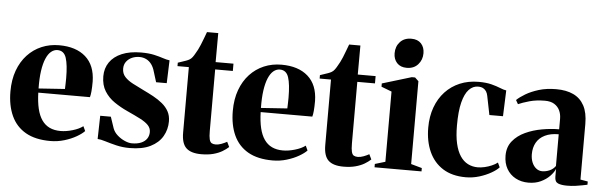

<svg xmlns="http://www.w3.org/2000/svg" viewBox="-48 -888 3337 1061"><g transform="rotate(5 1621.0 -357.0)"><path d="M256.5 11.5Q173.5 11.5 119.8 -19.2Q66 -50 39.8 -107.2Q13.5 -164.5 13.5 -242.5Q13.5 -307.5 32.2 -358.8Q51 -410 84.5 -446Q118 -482 162.8 -501Q207.5 -520 260 -520Q353.5 -520 406.8 -473Q460 -426 461.5 -336.5Q461.5 -303.5 459.5 -281.8Q457.5 -260 454 -249H167.5Q169 -198 178 -160.2Q187 -122.5 204.2 -97.8Q221.5 -73 247.2 -60.8Q273 -48.5 308 -48.5Q339 -48.5 374.8 -59Q410.5 -69.5 432 -86L444 -60Q429.5 -44.5 400.5 -27.8Q371.5 -11 334 0.2Q296.5 11.5 256.5 11.5ZM167 -272 312.5 -282Q313.5 -298 313.5 -312Q313.5 -326 314 -341.5Q314 -416 301.5 -454.2Q289 -492.5 253 -492.5Q234 -492.5 217.8 -479.2Q201.5 -466 189.8 -438.5Q178 -411 172 -369.5Q166 -328 167 -272Z M696.5 12Q657 12 622 3.5Q587 -5 559.8 -13.5Q532.5 -22 516.5 -22.5L519.5 -151.5H578.5L599.5 -89Q607 -68 625.8 -51.2Q644.5 -34.5 666.8 -24.8Q689 -15 707 -15Q737 -15 757.8 -23.8Q778.5 -32.5 789.5 -48.5Q800.5 -64.5 800.5 -85.5Q800.5 -107.5 785.2 -123.5Q770 -139.5 740.5 -154.8Q711 -170 667 -190Q628.5 -207.5 594.2 -230.8Q560 -254 538.8 -288Q517.5 -322 517.5 -370.5Q517.5 -415 540.5 -448.5Q563.5 -482 607.8 -500.8Q652 -519.5 715 -519.5Q757.5 -519.5 787 -512.8Q816.5 -506 837.2 -499Q858 -492 874.5 -490L870 -363H811L793 -421Q786.5 -444.5 774.5 -460.8Q762.5 -477 745.5 -485.5Q728.5 -494 708 -494Q686 -494 666.8 -485.8Q647.5 -477.5 635.2 -461.2Q623 -445 623 -422Q623 -395 640 -376.5Q657 -358 684.5 -343.8Q712 -329.5 744 -314Q773.5 -300 801.5 -284.8Q829.5 -269.5 852 -251Q874.5 -232.5 887.5 -208.8Q900.5 -185 900.5 -153.5Q900.5 -108.5 878.8 -70.8Q857 -33 812 -10.5Q767 12 696.5 12Z M1094 11.5Q1037 11.5 1010.5 -13.5Q984 -38.5 984 -98.5V-462H921V-481Q930.5 -484.5 942.2 -488.2Q954 -492 965.2 -496Q976.5 -500 984 -504.5Q993 -509.5 1000.5 -519.5Q1008 -529.5 1014.2 -541.2Q1020.5 -553 1026.5 -563Q1032 -573.5 1039.2 -590.8Q1046.5 -608 1053.8 -628Q1061 -648 1067 -663.5H1129.5L1129 -502.5H1228V-462H1130V-121.5Q1130 -89.5 1134 -74Q1138 -58.5 1146.8 -53.8Q1155.5 -49 1169 -49Q1183.5 -49 1200.8 -55.5Q1218 -62 1231 -69.5L1244.5 -41.5Q1230.5 -28.5 1210 -16.2Q1189.5 -4 1160.8 3.8Q1132 11.5 1094 11.5Z M1490 11.5Q1407 11.5 1353.2 -19.2Q1299.5 -50 1273.2 -107.2Q1247 -164.5 1247 -242.5Q1247 -307.5 1265.8 -358.8Q1284.5 -410 1318 -446Q1351.5 -482 1396.2 -501Q1441 -520 1493.5 -520Q1587 -520 1640.2 -473Q1693.5 -426 1695 -336.5Q1695 -303.5 1693 -281.8Q1691 -260 1687.5 -249H1401Q1402.5 -198 1411.5 -160.2Q1420.5 -122.5 1437.8 -97.8Q1455 -73 1480.8 -60.8Q1506.5 -48.5 1541.5 -48.5Q1572.5 -48.5 1608.2 -59Q1644 -69.5 1665.5 -86L1677.5 -60Q1663 -44.5 1634 -27.8Q1605 -11 1567.5 0.2Q1530 11.5 1490 11.5ZM1400.5 -272 1546 -282Q1547 -298 1547 -312Q1547 -326 1547.5 -341.5Q1547.5 -416 1535 -454.2Q1522.5 -492.5 1486.5 -492.5Q1467.5 -492.5 1451.2 -479.2Q1435 -466 1423.2 -438.5Q1411.5 -411 1405.5 -369.5Q1399.5 -328 1400.5 -272Z M1882.5 11.5Q1825.5 11.5 1799 -13.5Q1772.5 -38.5 1772.5 -98.5V-462H1709.5V-481Q1719 -484.5 1730.8 -488.2Q1742.5 -492 1753.8 -496Q1765 -500 1772.5 -504.5Q1781.5 -509.5 1789 -519.5Q1796.5 -529.5 1802.8 -541.2Q1809 -553 1815 -563Q1820.5 -573.5 1827.8 -590.8Q1835 -608 1842.2 -628Q1849.5 -648 1855.5 -663.5H1918L1917.5 -502.5H2016.5V-462H1918.5V-121.5Q1918.5 -89.5 1922.5 -74Q1926.5 -58.5 1935.2 -53.8Q1944 -49 1957.5 -49Q1972 -49 1989.2 -55.5Q2006.5 -62 2019.5 -69.5L2033 -41.5Q2019 -28.5 1998.5 -16.2Q1978 -4 1949.2 3.8Q1920.5 11.5 1882.5 11.5Z M2054.5 0V-18.5L2111.5 -35.5V-425L2054 -447V-465L2216 -514H2234.5L2254.5 -495V-35.5L2315 -18.5V0ZM2183 -563Q2148.5 -563 2129.2 -584Q2110 -605 2110 -637.5Q2110 -675.5 2133 -700.5Q2156 -725.5 2195 -725.5H2196Q2231 -725.5 2250 -704.8Q2269 -684 2269 -651Q2269 -614.5 2246 -588.8Q2223 -563 2184 -563Z M2561 11Q2485.5 11 2434.2 -21.2Q2383 -53.5 2357 -111.2Q2331 -169 2331 -244.5Q2331 -306.5 2349.5 -357.2Q2368 -408 2402 -444.5Q2436 -481 2483 -500.8Q2530 -520.5 2587 -520.5Q2629 -520.5 2658 -513Q2687 -505.5 2707.5 -497Q2728 -488.5 2742.5 -486.5L2737 -343H2661.5L2640.5 -447.5Q2638 -461 2631.8 -471.2Q2625.5 -481.5 2614.5 -487.8Q2603.5 -494 2585.5 -494Q2557.5 -494 2535.2 -470.8Q2513 -447.5 2500.5 -398.2Q2488 -349 2488 -269.5Q2488 -211.5 2497.5 -170Q2507 -128.5 2524.8 -101.8Q2542.5 -75 2567.5 -62.2Q2592.5 -49.5 2622.5 -49.5Q2639.5 -49.5 2659.8 -54Q2680 -58.5 2699.2 -66.8Q2718.5 -75 2731.5 -85.5L2743.5 -60Q2730 -44.5 2701.2 -28Q2672.5 -11.5 2636 -0.2Q2599.5 11 2561 11Z M2908.5 10.5Q2868.5 10.5 2837 -6.5Q2805.5 -23.5 2787.8 -54.5Q2770 -85.5 2770 -128Q2770 -175.5 2796.5 -208.2Q2823 -241 2865.8 -260.8Q2908.5 -280.5 2957.8 -289.2Q3007 -298 3052.5 -298V-356Q3052.5 -382.5 3042.5 -403.2Q3032.5 -424 3012.5 -436.2Q2992.5 -448.5 2961 -448.5Q2913 -448.5 2875 -437.8Q2837 -427 2813.5 -416.5L2801 -438.5Q2818.5 -455.5 2848.8 -473.5Q2879 -491.5 2921.2 -504.5Q2963.5 -517.5 3018 -517.5Q3073.5 -517.5 3112.8 -499Q3152 -480.5 3173 -441.5Q3194 -402.5 3194 -340V-31.5L3235 -24.5V-6.5Q3224.5 -4.5 3206.8 -0.8Q3189 3 3167.5 5.8Q3146 8.5 3123 8.5Q3091 8.5 3072.8 0.8Q3054.5 -7 3054.5 -34.5V-78.5Q3046.5 -59 3026.5 -38.2Q3006.5 -17.5 2976.8 -3.5Q2947 10.5 2908.5 10.5ZM2979 -59Q2999.5 -59 3019.8 -67.8Q3040 -76.5 3052.5 -94.5V-270.5Q3007 -270.5 2976 -255.2Q2945 -240 2929.5 -212.5Q2914 -185 2914 -148.5Q2914 -122.5 2922.5 -102.2Q2931 -82 2945.8 -70.5Q2960.5 -59 2979 -59Z"/></g></svg>

Font: Merriweather 144pt
Style: Bold
Weight: 700
Version: Version 2.100